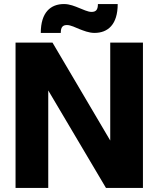

<svg xmlns="http://www.w3.org/2000/svg" viewBox="-20 -931 785 951"><path d="M505 0H688V-720H526V-235L240 -720H57V0H219V-483ZM182 -768H281C281 -797 291 -807 312 -807C330 -807 356 -794 373 -787C394 -779 420 -768 448 -768C514 -768 563 -809 563 -911H465C465 -882 455 -872 433 -872C415 -872 389 -885 373 -891C351 -900 325 -911 297 -911C231 -911 182 -870 182 -768Z"/></svg>

Font: Aspekta 750
Style: Regular
Weight: 750
Designer: Ivo Dolenc
Version: Version 2.000